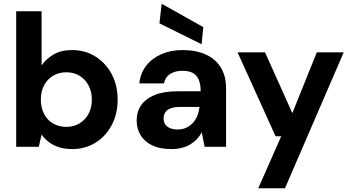

<svg xmlns="http://www.w3.org/2000/svg" viewBox="-20 -780 1866 1020"><path d="M363 12Q325 12 294.5 2.5Q264 -7 240.5 -24.5Q217 -42 201 -65L186 0H66V-720H201V-433Q225 -467 264.5 -490.5Q304 -514 363 -514Q433 -514 487.5 -479.5Q542 -445 573.5 -386Q605 -327 605 -250Q605 -175 573.5 -115.5Q542 -56 487.5 -22Q433 12 363 12ZM332 -106Q372 -106 402.5 -124.5Q433 -143 450.5 -175.5Q468 -208 468 -251Q468 -293 450.5 -326Q433 -359 402.5 -377.5Q372 -396 332 -396Q293 -396 262 -377.5Q231 -359 214 -326.5Q197 -294 197 -251Q197 -208 214 -175Q231 -142 262 -124Q293 -106 332 -106Z M891 12Q828 12 787 -8.5Q746 -29 726 -63.5Q706 -98 706 -139Q706 -186 729.5 -220.5Q753 -255 801 -275Q849 -295 921 -295H1046Q1046 -332 1036 -356Q1026 -380 1005 -392Q984 -404 949 -404Q911 -404 884.5 -387.5Q858 -371 851 -337H720Q726 -391 756.5 -430.5Q787 -470 837 -492Q887 -514 950 -514Q1021 -514 1073 -490.5Q1125 -467 1153 -421.5Q1181 -376 1181 -311V0H1067L1052 -77Q1041 -57 1026 -41Q1011 -25 991 -13Q971 -1 946 5.5Q921 12 891 12ZM923 -92Q949 -92 969.5 -101.5Q990 -111 1005 -127.5Q1020 -144 1028.5 -165.5Q1037 -187 1040 -211V-212H937Q906 -212 886.5 -204.5Q867 -197 858 -183Q849 -169 849 -151Q849 -132 858 -119Q867 -106 884 -99Q901 -92 923 -92ZM1051 -545 827 -656 839 -760 1060 -636Z M1352 220 1474 -56H1444L1242 -502H1388L1533 -179L1663 -502H1806L1494 220Z"/></svg>

Font: DM Sans 16pt
Style: Bold
Weight: 700
Version: Version 4.004;gftools[0.9.30]